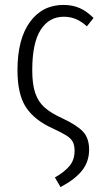

<svg xmlns="http://www.w3.org/2000/svg" viewBox="-20 -554 416 780"><path d="M360 -481 333 -447Q311 -467 288.5 -476.5Q266 -486 239 -486Q179 -486 145 -432.5Q111 -379 111 -269Q111 -212 123 -176.5Q135 -141 160.5 -118Q186 -95 232 -74Q292 -46 317 -19.5Q342 7 342 54Q342 102 314 138Q286 174 226 206L203 167Q243 144 263 119.5Q283 95 283 58Q283 37 276 23Q269 9 250.5 -3Q232 -15 195 -32Q121 -65 86 -117.5Q51 -170 51 -269Q51 -395 101.5 -464.5Q152 -534 238 -534Q274 -534 303 -521.5Q332 -509 360 -481Z"/></svg>

Font: Fira Sans Extra Condensed Light
Style: Regular
Weight: 300
Width: 1
Designer: Carrois Corporate & Edenspiekermann AG
Foundry: Carrois Corporate GbR & Edenspiekermann AG
Version: Version 4.203